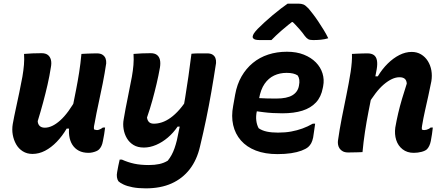

<svg xmlns="http://www.w3.org/2000/svg" viewBox="-20 -834 2440 1054"><path d="M112 -538Q134 -540 158.5 -541Q183 -542 208 -542Q230 -542 242.5 -532.5Q255 -523 259.5 -505.5Q264 -488 259 -463Q252 -417 241 -369Q230 -321 216.5 -271Q203 -221 187 -169Q188 -152 198 -142.5Q208 -133 226 -133Q246 -133 267 -143Q288 -153 310.5 -173Q333 -193 356 -224.5Q379 -256 402 -298L379 -128H346Q322 -87 291.5 -55.5Q261 -24 227.5 -6.5Q194 11 158 11Q128 11 105 -3.5Q82 -18 68.5 -42Q55 -66 50 -94.5Q45 -123 50 -153Q58 -197 67.5 -240Q77 -283 86 -326.5Q95 -370 103 -413Q109 -448 111.5 -478.5Q114 -509 112 -538ZM427 -538Q441 -539 455 -539.5Q469 -540 483.5 -540.5Q498 -541 512 -541Q532 -541 543.5 -533Q555 -525 559.5 -513Q564 -501 563 -486Q555 -432 544 -376.5Q533 -321 521 -266.5Q509 -212 500 -161Q497 -150 496 -141Q495 -132 496 -124Q499 -123 503 -121.5Q507 -120 512 -120Q518 -120 523.5 -122Q529 -124 534.5 -127Q540 -130 545 -134H557Q555 -116 552 -98Q549 -80 545 -60Q542 -43 536.5 -32Q531 -21 524 -14Q518 -8 508.5 -4Q499 0 488 2.5Q477 5 466 5Q435 5 413 -6.5Q391 -18 377.5 -39Q364 -60 360 -89Q356 -118 362 -151Q370 -203 379.5 -250Q389 -297 398 -343Q407 -389 414.5 -436.5Q422 -484 427 -538Z M713 -538Q736 -540 759.5 -541Q783 -542 807 -542Q829 -542 841.5 -532.5Q854 -523 858 -505.5Q862 -488 858 -463Q850 -418 839.5 -373.5Q829 -329 816.5 -283.5Q804 -238 787 -189Q789 -173 798 -164Q807 -155 825 -155Q846 -155 869 -162.5Q892 -170 916.5 -187.5Q941 -205 966 -233.5Q991 -262 1016 -304L989 -139H955Q932 -105 901.5 -79Q871 -53 837 -38.5Q803 -24 770 -24Q736 -24 713 -38Q690 -52 676.5 -75Q663 -98 658.5 -125.5Q654 -153 659 -179Q669 -239 681 -296Q693 -353 704 -413Q710 -447 712.5 -477Q715 -507 713 -538ZM1031 -539Q1052 -541 1073.5 -541Q1095 -541 1117 -541Q1136 -541 1147 -534Q1158 -527 1162.5 -515.5Q1167 -504 1166 -488Q1153 -403 1140 -328.5Q1127 -254 1112 -181.5Q1097 -109 1078 -30Q1061 44 1021.5 95Q982 146 922 173Q862 200 780 200Q739 200 708 194Q677 188 657.5 178.5Q638 169 630 161Q624 152 622 139Q620 126 623 111Q626 92 629.5 76Q633 60 637 42H649Q682 57 716.5 64.5Q751 72 797 72Q829 72 854.5 66.5Q880 61 901 48Q913 33 922 16.5Q931 0 938 -20Q945 -40 951 -64Q964 -125 975.5 -182.5Q987 -240 996.5 -298Q1006 -356 1014.5 -415.5Q1023 -475 1031 -539Z M1555 -550Q1608 -550 1648 -534Q1688 -518 1714 -491.5Q1740 -465 1750.5 -431Q1761 -397 1754 -361L1752 -351Q1743 -302 1714.5 -271.5Q1686 -241 1640 -226.5Q1594 -212 1530 -212Q1503 -212 1477 -213.5Q1451 -215 1427.5 -218Q1404 -221 1382 -224L1337 -219L1348 -299Q1375 -297 1399 -295.5Q1423 -294 1447 -293.5Q1471 -293 1497 -293Q1555 -293 1585 -311Q1615 -329 1621 -363Q1625 -382 1623 -396Q1621 -410 1614 -420Q1603 -427 1588.5 -430.5Q1574 -434 1553 -434Q1516 -434 1485 -419.5Q1454 -405 1432.5 -374Q1411 -343 1402 -292L1390 -224Q1384 -196 1387 -172Q1390 -148 1400 -130Q1419 -117 1445 -111.5Q1471 -106 1506 -106Q1546 -106 1578.5 -112Q1611 -118 1640 -128.5Q1669 -139 1697 -155H1710Q1707 -135 1704.5 -116Q1702 -97 1699 -79Q1695 -60 1688.5 -48Q1682 -36 1672 -27Q1659 -16 1635 -7Q1611 2 1578 7Q1545 12 1503 12Q1435 12 1384.5 -7.5Q1334 -27 1302.5 -63Q1271 -99 1260 -147.5Q1249 -196 1260 -253L1271 -315Q1281 -371 1306 -414.5Q1331 -458 1368 -488.5Q1405 -519 1452.5 -534.5Q1500 -550 1555 -550ZM1559 -814Q1574 -814 1587.5 -814Q1601 -814 1618 -814Q1634 -814 1645.5 -809.5Q1657 -805 1674 -787Q1684 -775 1698 -757Q1712 -739 1727 -716.5Q1742 -694 1756.5 -670.5Q1771 -647 1782 -624Q1762 -618 1741.5 -616Q1721 -614 1699 -614Q1681 -614 1672 -619Q1663 -624 1653 -637Q1643 -652 1623 -675Q1603 -698 1569 -731L1618 -713H1553L1608 -733Q1557 -694 1525 -666Q1493 -638 1470 -614H1408Q1393 -614 1384 -616Q1375 -618 1370.5 -623Q1366 -628 1367 -633Q1368 -641 1373.5 -650Q1379 -659 1395 -676Q1410 -691 1431 -710.5Q1452 -730 1476 -750Q1500 -770 1522 -787Q1544 -804 1559 -814Z M1912 -538Q1927 -539 1941.5 -539.5Q1956 -540 1969.5 -540.5Q1983 -541 1997 -541Q2019 -541 2032 -532Q2045 -523 2049 -503.5Q2053 -484 2048 -454Q2037 -394 2025.5 -336Q2014 -278 2003 -222Q1992 -166 1983.5 -110Q1975 -54 1970 1Q1957 2 1944.5 2Q1932 2 1919 2.5Q1906 3 1892 3Q1874 3 1862.5 -3Q1851 -9 1844.5 -18.5Q1838 -28 1836 -39Q1834 -50 1835 -60Q1844 -124 1856.5 -187.5Q1869 -251 1882 -314Q1895 -377 1905 -440Q1909 -467 1911 -492.5Q1913 -518 1912 -538ZM2240 -549Q2269 -549 2291.5 -535.5Q2314 -522 2328.5 -499Q2343 -476 2348 -447.5Q2353 -419 2348 -388Q2340 -347 2331 -306.5Q2322 -266 2313 -226Q2304 -186 2297 -144Q2296 -138 2295.5 -132.5Q2295 -127 2296 -123Q2299 -121 2302 -120.5Q2305 -120 2309 -120Q2315 -120 2320.5 -121.5Q2326 -123 2332.5 -126Q2339 -129 2344 -134H2356Q2354 -116 2351.5 -98Q2349 -80 2345 -60Q2342 -45 2336.5 -33.5Q2331 -22 2324 -15Q2315 -6 2294.5 -0.5Q2274 5 2251 5Q2215 5 2190 -14.5Q2165 -34 2155 -65.5Q2145 -97 2150 -134Q2157 -174 2166 -212.5Q2175 -251 2187 -291.5Q2199 -332 2213 -375Q2212 -393 2202 -401.5Q2192 -410 2173 -410Q2153 -410 2131.5 -400Q2110 -390 2087 -370.5Q2064 -351 2041.5 -321.5Q2019 -292 1996 -254L2019 -415H2054Q2078 -455 2108.5 -485Q2139 -515 2172.5 -532Q2206 -549 2240 -549Z"/></svg>

Font: Rec Mono Semicasual
Style: Bold Italic
Weight: 700
Italic angle: -10°
Version: Version 1.085; ttfautohint (v1.8.4.7-5d5b)